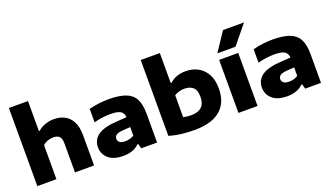

<svg xmlns="http://www.w3.org/2000/svg" viewBox="-73 -1332 3206 1866"><g transform="rotate(-20 1529.5 -399.0)"><path d="M65 0V-808H262.5V-498H271.5Q304.5 -527.5 347.8 -542.2Q391 -557 437.5 -557Q498.5 -557 547 -532Q595.5 -507 623.8 -453Q652 -399 652 -312.5V0H454.5V-301.5Q454.5 -353 432.8 -372.8Q411 -392.5 371.5 -392.5Q340 -392.5 311.2 -381.5Q282.5 -370.5 262.5 -351V0Z M955 10.5Q851.5 10.5 799.5 -36Q747.5 -82.5 747.5 -152Q747.5 -230 810 -274.5Q872.5 -319 1010.5 -326.5L1109 -333Q1105 -379 1073.2 -397.2Q1041.5 -415.5 969 -415.5Q934 -415.5 887.5 -409.8Q841 -404 800 -392V-531Q848.5 -544.5 903.2 -550.8Q958 -557 1004 -557Q1109 -557 1175.2 -533.2Q1241.5 -509.5 1272.5 -453.8Q1303.5 -398 1303.5 -301V0H1139.5L1126.5 -49H1117.5Q1088 -18.5 1045.8 -4Q1003.5 10.5 955 10.5ZM943.5 -168.5Q943.5 -145 961.8 -131Q980 -117 1018 -117Q1041 -117 1065.2 -123Q1089.5 -129 1109.5 -143V-230.5L1029.5 -225Q981.5 -221 962.5 -206.8Q943.5 -192.5 943.5 -168.5Z M1688.5 10.5Q1624 10.5 1556.2 2.8Q1488.5 -5 1428.5 -23.5V-808H1626V-498.5H1635Q1698.5 -557 1801.5 -557Q1868 -557 1924 -527.8Q1980 -498.5 2013.8 -439Q2047.5 -379.5 2047.5 -288.5Q2047.5 -143.5 1957 -66.5Q1866.5 10.5 1688.5 10.5ZM1706.5 -135.5Q1852 -135.5 1852 -274.5Q1852 -343.5 1819 -372.2Q1786 -401 1731 -401Q1703.5 -401 1676 -393.8Q1648.5 -386.5 1626 -371V-145Q1642 -141 1662.8 -138.2Q1683.5 -135.5 1706.5 -135.5Z M2145 0V-548.5H2342.5V0ZM2150 -614 2279.5 -808H2497L2338 -614Z M2650.5 10.5Q2547 10.5 2495 -36Q2443 -82.5 2443 -152Q2443 -230 2505.5 -274.5Q2568 -319 2706 -326.5L2804.5 -333Q2800.5 -379 2768.8 -397.2Q2737 -415.5 2664.5 -415.5Q2629.5 -415.5 2583 -409.8Q2536.5 -404 2495.5 -392V-531Q2544 -544.5 2598.8 -550.8Q2653.5 -557 2699.5 -557Q2804.5 -557 2870.8 -533.2Q2937 -509.5 2968 -453.8Q2999 -398 2999 -301V0H2835L2822 -49H2813Q2783.5 -18.5 2741.2 -4Q2699 10.5 2650.5 10.5ZM2639 -168.5Q2639 -145 2657.2 -131Q2675.5 -117 2713.5 -117Q2736.5 -117 2760.8 -123Q2785 -129 2805 -143V-230.5L2725 -225Q2677 -221 2658 -206.8Q2639 -192.5 2639 -168.5Z"/></g></svg>

Font: Encode Sans Expanded ExtraBold
Style: Regular
Weight: 800
Width: 7
Designer: Multiple Designers
Foundry: Impallari Type
Version: Version 3.000; ttfautohint (v1.8.3) -l 8 -r 50 -G 200 -x 14 